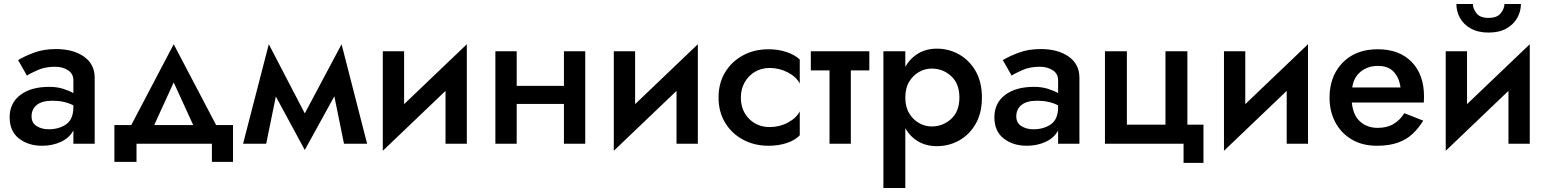

<svg xmlns="http://www.w3.org/2000/svg" viewBox="-20 -715 7702 955"><path d="M114 -339 70 -416Q101 -435 149 -453Q197 -471 259 -471Q344 -471 397.5 -433.5Q451 -396 451 -328V0H345V-66Q325 -29 283 -9.5Q241 10 189 10Q121 10 74.5 -26Q28 -62 28 -132Q28 -202 81 -242.5Q134 -283 225 -283Q263 -283 293.5 -273.5Q324 -264 345 -252V-316Q345 -348 318.5 -365.5Q292 -383 254 -383Q205 -383 167.5 -366.5Q130 -350 114 -339ZM137 -136Q137 -104 162 -88Q187 -72 222 -72Q274 -72 309.5 -97Q345 -122 345 -183V-191Q300 -214 241 -214Q189 -214 163 -193Q137 -172 137 -136Z M1034 0H659V90H549V-93H633L844 -495L1055 -93H1139V90H1034ZM844 -305 747 -93H941Z M1189 0 1317 -495 1496 -151 1679 -495 1806 0H1691L1643 -236L1496 31L1352 -235L1304 0Z M1990 -460V-197L2302 -495V0H2196V-263L1884 35V-460Z M2444 -460H2550V-288H2785V-460H2891V0H2785V-198H2550V0H2444Z M3139 -460V-197L3451 -495V0H3345V-263L3033 35V-460Z M3665 -230Q3665 -165 3706 -124Q3747 -83 3808 -83Q3858 -83 3899.5 -105.5Q3941 -128 3958 -161V-42Q3934 -17 3893 -3.5Q3852 10 3803 10Q3732 10 3675.5 -20.5Q3619 -51 3586.5 -105Q3554 -159 3554 -230Q3554 -301 3586.5 -355Q3619 -409 3675.5 -439.5Q3732 -470 3803 -470Q3852 -470 3893 -456Q3934 -442 3958 -419V-299Q3941 -333 3898.5 -355Q3856 -377 3808 -377Q3768 -377 3735.5 -358Q3703 -339 3684 -305.5Q3665 -272 3665 -230Z M4013 -460H4304V-365H4212V0H4106V-365H4013Z M4483 220H4374V-460H4483V-383Q4508 -426 4548 -449.5Q4588 -473 4640 -473Q4700 -473 4751 -444Q4802 -415 4833 -361Q4864 -307 4864 -230Q4864 -153 4833 -99Q4802 -45 4751 -16.5Q4700 12 4640 12Q4588 12 4548 -11Q4508 -34 4483 -77ZM4752 -230Q4752 -299 4711 -336.5Q4670 -374 4614 -374Q4582 -374 4552 -357.5Q4522 -341 4502.5 -309Q4483 -277 4483 -230Q4483 -183 4502.5 -151Q4522 -119 4552 -102.5Q4582 -86 4614 -86Q4670 -86 4711 -123.5Q4752 -161 4752 -230Z M5012 -339 4968 -416Q4999 -435 5047 -453Q5095 -471 5157 -471Q5242 -471 5295.5 -433.5Q5349 -396 5349 -328V0H5243V-66Q5223 -29 5181 -9.5Q5139 10 5087 10Q5019 10 4972.5 -26Q4926 -62 4926 -132Q4926 -202 4979 -242.5Q5032 -283 5123 -283Q5161 -283 5191.5 -273.5Q5222 -264 5243 -252V-316Q5243 -348 5216.5 -365.5Q5190 -383 5152 -383Q5103 -383 5065.5 -366.5Q5028 -350 5012 -339ZM5035 -136Q5035 -104 5060 -88Q5085 -72 5120 -72Q5172 -72 5207.5 -97Q5243 -122 5243 -183V-191Q5198 -214 5139 -214Q5087 -214 5061 -193Q5035 -172 5035 -136Z M5886 -95H5966V95H5867V0H5476V-460H5585V-95H5777V-460H5886Z M6174 -460V-197L6486 -495V0H6380V-263L6068 35V-460Z M7059 -115Q7036 -77 7006 -49Q6976 -21 6933 -5.5Q6890 10 6828 10Q6757 10 6704 -21Q6651 -52 6622 -106.5Q6593 -161 6593 -230Q6593 -243 6594 -255Q6595 -267 6597 -279Q6611 -364 6673 -417Q6735 -470 6833 -470Q6940 -470 7001.5 -407Q7063 -344 7063 -235Q7063 -229 7062.5 -221Q7062 -213 7062 -205H6704Q6710 -142 6745 -110.5Q6780 -79 6833 -79Q6880 -79 6912.5 -99Q6945 -119 6965 -152ZM6832 -387Q6783 -387 6748 -358.5Q6713 -330 6706 -280H6946Q6940 -328 6912 -358Q6884 -388 6832 -387Z M7224 -695H7306Q7306 -673 7323.5 -649.5Q7341 -626 7384 -626Q7427 -626 7445 -649.5Q7463 -673 7463 -695H7545Q7545 -658 7526.5 -625.5Q7508 -593 7472.5 -573Q7437 -553 7384 -553Q7332 -553 7296 -573Q7260 -593 7242 -625.5Q7224 -658 7224 -695ZM7277 -460V-197L7589 -495V0H7483V-263L7171 35V-460Z"/></svg>

Font: Jost* Medium
Style: Regular
Weight: 500
Version: Version 3.7